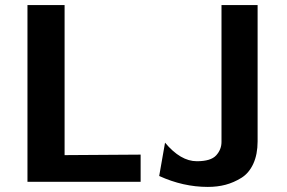

<svg xmlns="http://www.w3.org/2000/svg" viewBox="-20 -715 1130 755"><path d="M606 -23 629 -154Q690 -81 754 -81Q809 -81 830 -104Q851 -127 851 -157V-695H993V-159Q993 -108 976 -71Q959 -34 929 -15.5Q899 3 867 11.5Q835 20 797 20Q700 20 606 -23ZM88 0V-695H234V-105L533 -107V0Z"/></svg>

Font: Coval
Style: ExtraBold
Weight: 800
Foundry: Context Ltd
Version: Version 001.000